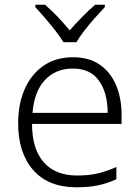

<svg xmlns="http://www.w3.org/2000/svg" viewBox="-20 -785 592 815"><path d="M290 -542Q358 -542 403.5 -510.5Q449 -479 472.5 -424Q496 -369 496 -298V-259H116Q116 -153 165.5 -96.5Q215 -40 307 -40Q356 -40 393 -48.5Q430 -57 474 -76V-24Q434 -6 395 2Q356 10 305 10Q185 10 121 -63Q57 -136 57 -262Q57 -343 84.5 -406Q112 -469 164 -505.5Q216 -542 290 -542ZM289 -494Q216 -494 170.5 -445Q125 -396 118 -306H437Q437 -390 400.5 -442Q364 -494 289 -494ZM249 -606Q236 -628 215 -655Q194 -682 171 -708.5Q148 -735 130 -755V-765H171Q198 -742 225.5 -713Q253 -684 276 -656Q300 -684 328.5 -713Q357 -742 384 -765H425V-755Q406 -735 382.5 -708.5Q359 -682 338 -655Q317 -628 305 -606Z"/></svg>

Font: Noto Sans Bengali UI Light
Style: Regular
Weight: 300
Designer: Jelle Bosma - Monotype Design Team
Foundry: Monotype Imaging Inc.
Version: Version 2.003; ttfautohint (v1.8.4.7-5d5b)